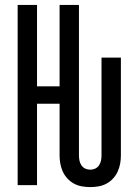

<svg xmlns="http://www.w3.org/2000/svg" viewBox="-20 -755 565 783"><path d="M348 8Q331 8 314 5Q297 2 282 -6Q267 -14 255 -27Q243 -40 236 -55.5Q229 -71 226 -87.5Q223 -104 223 -121V-332H131V0H52V-735H131V-403H223V-735H302V-121Q302 -111 304 -100.5Q306 -90 312 -81Q318 -72 327.5 -67.5Q337 -63 348 -63Q359 -63 368.5 -67.5Q378 -72 384 -81Q390 -90 392 -100.5Q394 -111 394 -121V-520H473V-121Q473 -104 470 -87.5Q467 -71 460 -55.5Q453 -40 441 -27Q429 -14 414 -6Q399 2 382 5Q365 8 348 8Z"/></svg>

Font: Iosevka Pride
Style: Regular
Weight: 400
Monospace: yes
Designer: Belleve Invis
Foundry: Belleve Invis
Version: Version 30.3.1; ttfautohint (v1.8.4)